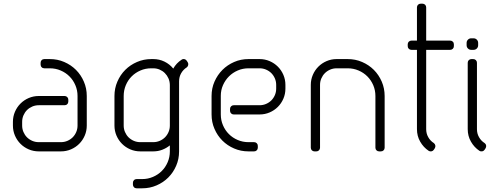

<svg xmlns="http://www.w3.org/2000/svg" viewBox="-20 -820 2704 1040"><path d="M190 0H310C329.3 0 347.5 -3.7 364.5 -11C381.5 -18.3 396.3 -28.3 409 -41C421.7 -53.7 431.7 -68.5 439 -85.5C446.3 -102.5 450 -120.7 450 -140V-300C450 -327.7 444.8 -353.7 434.2 -378C423.8 -402.3 409.5 -423.5 391.5 -441.5C373.5 -459.5 352.3 -473.8 328 -484.2C303.7 -494.8 277.7 -500 250 -500H220C214.3 -500 209.6 -498.1 205.8 -494.2C201.9 -490.4 200 -485.7 200 -480V-470C200 -464.3 201.9 -459.6 205.8 -455.8C209.6 -451.9 214.3 -450 220 -450H250C270.7 -450 290.2 -446.1 308.5 -438.2C326.8 -430.4 342.8 -419.8 356.2 -406.2C369.8 -392.8 380.4 -376.8 388.2 -358.5C396.1 -340.2 400 -320.7 400 -300V-140C400 -127.7 397.7 -116 393 -105C388.3 -94 381.9 -84.4 373.8 -76.2C365.6 -68.1 356 -61.7 345 -57C334 -52.3 322.3 -50 310 -50H190C177.7 -50 166 -52.3 155 -57C144 -61.7 134.4 -68.1 126.2 -76.2C118.1 -84.4 111.7 -94 107 -105C102.3 -116 100 -127.7 100 -140V-160C100 -172.3 102.3 -184 107 -195C111.7 -206 118.1 -215.6 126.2 -223.8C134.4 -231.9 144 -238.3 155 -243C166 -247.7 177.7 -250 190 -250H330C335.7 -250 340.4 -251.9 344.2 -255.8C348.1 -259.6 350 -264.3 350 -270V-280C350 -285.7 348.1 -290.4 344.2 -294.2C340.4 -298.1 335.7 -300 330 -300H190C170.7 -300 152.5 -296.3 135.5 -289C118.5 -281.7 103.7 -271.7 91 -259C78.3 -246.3 68.3 -231.5 61 -214.5C53.7 -197.5 50 -179.3 50 -160V-140C50 -120.7 53.7 -102.5 61 -85.5C68.3 -68.5 78.3 -53.7 91 -41C103.7 -28.3 118.5 -18.3 135.5 -11C152.5 -3.7 170.7 0 190 0Z M900 -360V-140C900 -127.7 897.7 -116 893 -105C888.3 -94 881.9 -84.4 873.8 -76.2C865.6 -68.1 856 -61.7 845 -57C834 -52.3 822.3 -50 810 -50H740C727.7 -50 716 -52.3 705 -57C694 -61.7 684.4 -68.1 676.2 -76.2C668.1 -84.4 661.7 -94 657 -105C652.3 -116 650 -127.7 650 -140V-300C650 -320.7 653.8 -340.2 661.5 -358.5C669.2 -376.8 679.8 -392.8 693.2 -406.2C706.8 -419.8 722.6 -430.4 740.8 -438.2C758.9 -446.1 778.3 -450 799 -450H810C822.3 -450 833.9 -447.7 844.8 -443C855.6 -438.3 865 -432 873 -424C881 -416 887.4 -406.7 892.2 -396C897.1 -385.3 899.7 -373.3 900 -360ZM918.5 -448.5C905.5 -464.5 889.7 -477.1 871 -486.2C852.3 -495.4 832 -500 810 -500H800C772.3 -500 746.3 -494.8 722 -484.2C697.7 -473.8 676.5 -459.5 658.5 -441.5C640.5 -423.5 626.2 -402.3 615.8 -378C605.2 -353.7 600 -327.7 600 -300V-140C600 -120.7 603.7 -102.5 611 -85.5C618.3 -68.5 628.3 -53.7 641 -41C653.7 -28.3 668.5 -18.3 685.5 -11C702.5 -3.7 720.7 0 740 0H810C827.3 0 843.6 -2.9 858.8 -8.8C873.9 -14.6 887.7 -22.5 900 -32.5V0C900 20.7 896.1 40.2 888.2 58.5C880.4 76.8 869.8 92.8 856.2 106.2C842.8 119.8 826.8 130.4 808.5 138.2C790.2 146.1 770.7 150 750 150H720C714.3 150 709.6 151.9 705.8 155.8C701.9 159.6 700 164.3 700 170V180C700 185.7 701.9 190.4 705.8 194.2C709.6 198.1 714.3 200 720 200H750C777.7 200 803.7 194.8 828 184.2C852.3 173.8 873.5 159.5 891.5 141.5C909.5 123.5 923.8 102.3 934.2 78C944.8 53.7 950 27.7 950 0V-379.5C950 -395.5 953.8 -410.1 961.2 -423.2C968.8 -436.4 978.8 -447 991.5 -455C995.8 -458.3 998.5 -462.6 999.5 -467.8C1000.5 -472.9 999.7 -477.8 997 -482.5L991.5 -491C988.5 -495.7 984.2 -498.6 978.8 -499.8C973.2 -500.9 968.2 -499.8 963.5 -496.5C944.5 -484.2 929.5 -468.2 918.5 -448.5Z M1386 -500H1326C1298.3 -500 1272.4 -494.8 1248.2 -484.2C1224.1 -473.8 1203 -459.5 1185 -441.5C1167 -423.5 1152.7 -402.4 1142 -378.2C1131.3 -354.1 1126 -328 1126 -300V-200C1126 -172.3 1131.2 -146.3 1141.8 -122C1152.2 -97.7 1166.5 -76.5 1184.5 -58.5C1202.5 -40.5 1223.7 -26.2 1248 -15.8C1272.3 -5.2 1298.3 0 1326 0H1356.5C1362.2 0 1366.9 -1.9 1370.8 -5.8C1374.6 -9.6 1376.5 -14.3 1376.5 -20V-30C1376.5 -35.7 1374.6 -40.4 1370.8 -44.2C1366.9 -48.1 1362.2 -50 1356.5 -50H1326C1305.3 -50 1285.8 -53.9 1267.5 -61.8C1249.2 -69.6 1233.2 -80.2 1219.8 -93.8C1206.2 -107.2 1195.6 -123.2 1187.8 -141.5C1179.9 -159.8 1176 -179.3 1176 -200V-301C1176 -321.7 1180 -341 1188 -359C1196 -377 1206.8 -392.8 1220.2 -406.2C1233.8 -419.8 1249.6 -430.4 1267.8 -438.2C1285.9 -446.1 1305.3 -450 1326 -450H1386C1398.3 -450 1410 -447.7 1421 -443C1432 -438.3 1441.6 -431.9 1449.8 -423.8C1457.9 -415.6 1464.3 -406 1469 -395C1473.7 -384 1476 -372.3 1476 -360V-340C1476 -327.7 1473.7 -316 1469 -305C1464.3 -294 1457.9 -284.4 1449.8 -276.2C1441.6 -268.1 1432 -261.7 1421 -257C1410 -252.3 1398.3 -250 1386 -250H1246C1240.3 -250 1235.6 -248.1 1231.8 -244.2C1227.9 -240.4 1226 -235.7 1226 -230V-220C1226 -214.3 1227.9 -209.6 1231.8 -205.8C1235.6 -201.9 1240.3 -200 1246 -200H1386C1405.3 -200 1423.5 -203.7 1440.5 -211C1457.5 -218.3 1472.3 -228.3 1485 -241C1497.7 -253.7 1507.7 -268.5 1515 -285.5C1522.3 -302.5 1526 -320.7 1526 -340V-360C1526 -379.3 1522.3 -397.5 1515 -414.5C1507.7 -431.5 1497.7 -446.3 1485 -459C1472.3 -471.7 1457.5 -481.7 1440.5 -489C1423.5 -496.3 1405.3 -500 1386 -500Z M1803.5 -450H1863.5C1884.2 -450 1903.7 -446.1 1922 -438.2C1940.3 -430.4 1956.2 -419.8 1969.8 -406.2C1983.2 -392.8 1993.9 -376.8 2001.8 -358.5C2009.6 -340.2 2013.5 -320.7 2013.5 -300V-20C2013.5 -14.3 2015.4 -9.6 2019.2 -5.8C2023.1 -1.9 2027.8 0 2033.5 0H2043.5C2049.2 0 2053.9 -1.9 2057.8 -5.8C2061.6 -9.6 2063.5 -14.3 2063.5 -20V-300C2063.5 -327.7 2058.2 -353.7 2047.8 -378C2037.2 -402.3 2023 -423.5 2005 -441.5C1987 -459.5 1965.8 -473.8 1941.5 -484.2C1917.2 -494.8 1891.2 -500 1863.5 -500H1803.5C1784.2 -500 1766 -496.3 1749 -489C1732 -481.7 1717.2 -471.7 1704.5 -459C1691.8 -446.3 1681.8 -431.5 1674.5 -414.5C1667.2 -397.5 1663.5 -379.3 1663.5 -360V-20C1663.5 -14.3 1665.4 -9.6 1669.2 -5.8C1673.1 -1.9 1677.8 0 1683.5 0H1693.5C1699.2 0 1703.9 -1.9 1707.8 -5.8C1711.6 -9.6 1713.5 -14.3 1713.5 -20V-360C1713.5 -372.3 1715.8 -384 1720.5 -395C1725.2 -406 1731.6 -415.6 1739.8 -423.8C1747.9 -431.9 1757.5 -438.3 1768.5 -443C1779.5 -447.7 1791.2 -450 1803.5 -450Z M2188.5 -580V-570C2188.5 -564.3 2190.4 -559.6 2194.2 -555.8C2198.1 -551.9 2202.8 -550 2208.5 -550H2238.5V-120.5C2238.5 -95.8 2244.3 -73.2 2256 -52.8C2267.7 -32.2 2283 -15.7 2302 -3C2306.7 0 2311.8 0.9 2317.2 -0.2C2322.8 -1.4 2327 -4.3 2330 -9L2335.5 -17.5C2338.2 -22.2 2339 -27.1 2338 -32.2C2337 -37.4 2334.3 -41.7 2330 -45C2317.3 -53 2307.2 -63.6 2299.8 -76.8C2292.2 -89.9 2288.5 -104.5 2288.5 -120.5V-550H2418.5C2424.2 -550 2428.9 -551.9 2432.8 -555.8C2436.6 -559.6 2438.5 -564.3 2438.5 -570V-580C2438.5 -585.7 2436.6 -590.4 2432.8 -594.2C2428.9 -598.1 2424.2 -600 2418.5 -600H2288.5V-780C2288.5 -785.7 2286.6 -790.4 2282.8 -794.2C2278.9 -798.1 2274.2 -800 2268.5 -800H2258.5C2252.8 -800 2248.1 -798.1 2244.2 -794.2C2240.4 -790.4 2238.5 -785.7 2238.5 -780V-600H2208.5C2202.8 -600 2198.1 -598.1 2194.2 -594.2C2190.4 -590.4 2188.5 -585.7 2188.5 -580Z M2513.5 -480V-120.5C2513.5 -95.8 2519.3 -73.2 2531 -52.8C2542.7 -32.2 2558 -15.7 2577 -3C2581.7 0 2586.8 0.9 2592.2 -0.2C2597.8 -1.4 2602 -4.3 2605 -9L2610.5 -17.5C2613.2 -22.2 2614.1 -27.1 2613.2 -32.2C2612.4 -37.4 2609.7 -41.7 2605 -45C2592.3 -53 2582.2 -63.6 2574.8 -76.8C2567.2 -89.9 2563.5 -104.5 2563.5 -120.5V-480C2563.5 -485.7 2561.6 -490.4 2557.8 -494.2C2553.9 -498.1 2549.2 -500 2543.5 -500H2533.5C2527.8 -500 2523.1 -498.1 2519.2 -494.2C2515.4 -490.4 2513.5 -485.7 2513.5 -480ZM2507.5 -587.5V-575C2507.5 -568 2509.9 -562.1 2514.8 -557.2C2519.6 -552.4 2525.5 -550 2532.5 -550H2545C2552 -550 2557.9 -552.4 2562.8 -557.2C2567.6 -562.1 2570 -568 2570 -575V-587.5C2570 -594.5 2567.6 -600.4 2562.8 -605.2C2557.9 -610.1 2552 -612.5 2545 -612.5H2532.5C2525.5 -612.5 2519.6 -610.1 2514.8 -605.2C2509.9 -600.4 2507.5 -594.5 2507.5 -587.5Z"/></svg>

Font: lerotica
Style: Regular
Weight: 400
Designer: defharo
Foundry: deFharo
Version: Version 1.001 2011